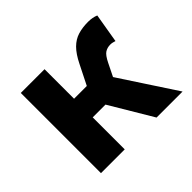

<svg xmlns="http://www.w3.org/2000/svg" viewBox="-120 -674 840 840"><g transform="rotate(-45 300.0 -254.0)"><path d="M76.7 0V-496.1H223.7V-313.4H376.2L581.6 0H420.7L302.7 -198.1H223.7V0ZM398.1 -233.4 275.9 -260.3 348 -404.1Q368.7 -446 391.3 -468.5Q413.9 -491 441.7 -499.5Q469.6 -508.1 505.1 -508.1Q531.9 -508.1 553.1 -499.2L530.2 -363.7Q523.8 -365.7 517.1 -367.4Q510.5 -369 503.1 -369Q484.9 -369 470.5 -360.1Q456.1 -351.2 440.2 -318.7Z"/></g></svg>

Font: Source Code Pro ExtraLight
Style: Regular
Weight: 200
Monospace: yes
Designer: Paul D. Hunt, Teo Tuominen
Foundry: Adobe
Version: Version 1.026;hotconv 1.1.0;makeotfexe 2.6.0